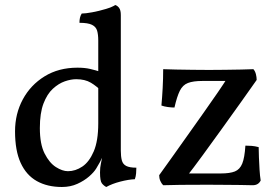

<svg xmlns="http://www.w3.org/2000/svg" viewBox="-20 -737 1105 766"><path d="M289 -467Q318 -467 339.5 -462Q361 -457 386 -449V-372Q366 -393 342.5 -407Q319 -421 284 -421Q263 -421 238.5 -412.5Q214 -404 191 -383Q168 -362 153.5 -324Q139 -286 139 -226Q139 -162 158 -124.5Q177 -87 203 -70.5Q229 -54 251 -54Q281 -54 308.5 -72.5Q336 -91 354 -133Q372 -175 372 -245L401 -139Q388 -107 378.5 -90Q369 -73 364 -65Q355 -50 335.5 -33Q316 -16 288.5 -3.5Q261 9 227 9Q169 9 127 -14.5Q85 -38 62.5 -87Q40 -136 40 -213Q40 -283 71 -340.5Q102 -398 158 -432.5Q214 -467 289 -467ZM462 -136Q462 -113 466 -97.5Q470 -82 483.5 -75Q497 -68 524 -68Q524 -58 523 -45.5Q522 -33 518 -22Q493 -21 460 -12.5Q427 -4 404 9Q394 4 386.5 -5.5Q379 -15 379 -49Q379 -69 382.5 -84.5Q386 -100 393 -136ZM462 -575V-127H372V-575ZM440 -717Q449 -714 455.5 -705Q462 -696 462 -677V-538H372V-575Q372 -599 367.5 -614.5Q363 -630 347 -638Q331 -646 297 -646Q297 -657 299 -666Q301 -675 306 -683Q321 -683 348 -688Q375 -693 401.5 -701Q428 -709 440 -717ZM631 2Q624 -5 619.5 -15.5Q615 -26 615 -38Q636 -67 665.5 -108.5Q695 -150 728 -196.5Q761 -243 792.5 -287.5Q824 -332 849 -368.5Q874 -405 887 -426L907 -414H787Q751 -414 730 -406Q709 -398 697.5 -375Q686 -352 676 -308Q664 -308 649.5 -310Q635 -312 624 -316Q627 -349 629 -386Q631 -423 631 -461Q652 -460 683 -459.5Q714 -459 749 -458.5Q784 -458 814 -458Q844 -458 877.5 -458.5Q911 -459 941.5 -459.5Q972 -460 991 -461Q998 -453 1001 -441Q1004 -429 1004 -418Q978 -381 941 -329Q904 -277 864 -221.5Q824 -166 787.5 -116Q751 -66 725 -33L717 -45H861Q897 -45 917 -53Q937 -61 946.5 -84.5Q956 -108 959 -156Q971 -156 984 -155Q997 -154 1012 -150Q1012 -134 1013 -109.5Q1014 -85 1015.5 -60Q1017 -35 1020 -17Q1011 2 988 2Q963 1 938.5 1Q914 1 883.5 0.5Q853 0 809 0Q743 0 700.5 0.5Q658 1 631 2Z"/></svg>

Font: Vollkorn
Style: Regular
Weight: 400
Designer: Friedrich Althausen
Foundry: Friedrich Althausen
Version: Version 5.001